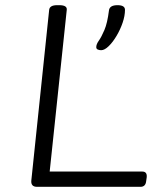

<svg xmlns="http://www.w3.org/2000/svg" viewBox="-20 -722 620 742"><path d="M123 0Q99 0 101 -24L170 -684Q172 -702 201 -702H209Q240 -702 238 -684L172 -59H530Q549 -59 547 -37L545 -23Q543 0 523 0ZM371 -528Q364 -528 358 -530.5Q352 -533 352 -540Q352 -551 362 -565Q372 -579 383.5 -606Q395 -633 401 -681Q403 -702 434 -702Q463 -702 463 -684Q463 -661 454 -634.5Q445 -608 430.5 -583.5Q416 -559 400 -543.5Q384 -528 371 -528Z"/></svg>

Font: Asap Expanded Expanded Light
Style: Italic
Weight: 300
Width: 7
Italic angle: -6°
Designer: Pablo Cosgaya
Foundry: Omnibus-Type
Version: Version 3.001; ttfautohint (v1.8.4.7-5d5b)